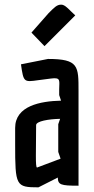

<svg xmlns="http://www.w3.org/2000/svg" viewBox="-20 -797 402 824"><path d="M234 -389 242 -365C154 -363 45 -343 45 -248V-179C45 1 48 7 145 7L228 -35C229 -4 240 0 317 0V-406C317 -513 318 -544 186 -544L70 -521C81 -444 82 -444 145 -453L199 -460C243 -466 234 -450 234 -413ZM230 -145 240 -116C140 -78 139 -78 139 -78C135 -78 134 -96 134 -128L135 -260C135 -277 189 -286 238 -287L230 -264ZM284 -749 277 -756C263 -769 255 -777 242 -777C224 -777 213 -765 188 -740L115 -657L171 -599L303 -731Z"/></svg>

Font: Economica
Style: Bold
Weight: 700
Designer: Vicente Lamonaca
Foundry: Vicente Lamonaca
Version: Version 1.100